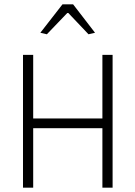

<svg xmlns="http://www.w3.org/2000/svg" viewBox="-20 -865 624 885"><path d="M166 -714 268 -845H317L418 -714L388 -707L295 -805H290L196 -707ZM86 -612H133V-319H452V-612H499V0H452V-274H133V0H86Z"/></svg>

Font: Athiti Light
Style: Regular
Weight: 300
Designer: CadsonDemak Team
Foundry: CadsonDemak
Version: Version 1.033